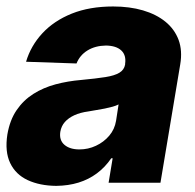

<svg xmlns="http://www.w3.org/2000/svg" viewBox="-28 -573 610 602"><path d="M148.4 9.8Q96.7 9.3 58.8 -8.3Q21 -25.9 3.9 -61.8Q-13.2 -97.7 -4.9 -151.4Q2.9 -196.8 24.2 -227.8Q45.4 -258.8 76.7 -278.6Q107.9 -298.3 146.2 -308.6Q184.6 -318.8 226.6 -322.3Q273.4 -326.7 302.5 -331.3Q331.5 -335.9 346.4 -345Q361.3 -354 364.3 -370.6V-373Q368.2 -399.9 352.3 -414.8Q336.4 -429.7 304.2 -430.2Q270.5 -429.7 246.3 -414.8Q222.2 -399.9 211.9 -374L53.7 -379.4Q68.4 -429.2 104.7 -468.5Q141.1 -507.8 197 -530.3Q252.9 -552.7 326.7 -552.7Q378.4 -552.7 420.2 -540.5Q461.9 -528.3 490.7 -504.9Q519.5 -481.4 532 -447.8Q544.4 -414.1 537.1 -371.1L475.1 0H312.5L325.2 -76.7H320.8Q301.3 -48.3 275.6 -29.3Q250 -10.3 218.3 -0.5Q186.5 9.3 148.4 9.8ZM221.2 -104.5Q248.5 -104.5 272.9 -116Q297.4 -127.4 314.5 -147.5Q331.5 -167.5 335.9 -194.3L343.8 -245.6Q336.4 -241.7 325.2 -238.5Q314 -235.4 300.8 -232.7Q287.6 -230 274.4 -228Q261.2 -226.1 249 -223.6Q223.6 -220.2 205.1 -211.7Q186.5 -203.1 175.3 -190.4Q164.1 -177.7 161.1 -159.7Q157.2 -133.3 174.1 -118.9Q190.9 -104.5 221.2 -104.5Z"/></svg>

Font: Inter Tight ExtraBold
Style: Italic
Weight: 800
Italic angle: -9.39999°
Designer: Rasmus Andersson
Foundry: rsms
Version: Version 3.004